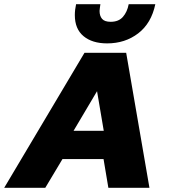

<svg xmlns="http://www.w3.org/2000/svg" viewBox="-52 -896 815 916"><path d="M459 -689Q388 -689 346.5 -723.5Q305 -758 305 -824Q305 -849 311 -876H427Q426 -867 424.5 -859Q423 -851 423 -844Q423 -820 435 -806Q447 -792 476 -792Q514 -792 534.5 -815.5Q555 -839 562 -876H689Q670 -785 607.5 -737Q545 -689 459 -689ZM-32 0 351 -644H550L661 0H465L442 -137H246L164 0ZM299 -272H443L411 -461Z"/></svg>

Font: Kanit
Style: Bold Italic
Weight: 700
Italic angle: -12°
Designer: Katatrad Team
Foundry: CadsonDemak
Version: Version 2.000; ttfautohint (v1.8.3)